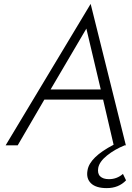

<svg xmlns="http://www.w3.org/2000/svg" viewBox="-20 -747 676 987"><path d="M240 -287H498L424 -600ZM612 147 628 180Q590 220 529 220Q473 220 447.5 195Q422 170 430 128Q441 61 564 -3L510 -235H208L71 0H9L446 -727L627 0H621Q569 21 530 52.5Q491 84 485 116Q480 145 495 159.5Q510 174 540 174Q581 174 612 147Z"/></svg>

Font: Renner* Light
Style: Light Italic
Weight: 300
Italic angle: -10°
Version: Version 003.000 ; ttfautohint (v0.97) -l 8 -r 50 -G 200 -x 1